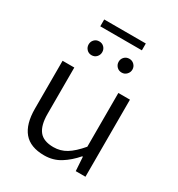

<svg xmlns="http://www.w3.org/2000/svg" viewBox="-206 -1016 1080 1163"><g transform="rotate(30 333.5 -434.5)"><path d="M276.9 13.2Q180.2 13.2 134 -41.7Q87.9 -96.7 87.9 -204.1V-539.1H169.9V-214.8Q169.9 -135.7 200.2 -96.9Q230.5 -58.1 300.8 -58.1Q349.6 -58.1 390.1 -82.8Q430.7 -107.4 478 -163.1V-539.1H559.1V0H491.2L484.9 -97.2H480Q438 -48.3 388.7 -17.6Q339.4 13.2 276.9 13.2ZM222.2 -655.8Q201.7 -655.8 188.2 -670.2Q174.8 -684.6 174.8 -704.1Q174.8 -724.1 188.2 -738Q201.7 -752 222.2 -752Q243.2 -752 256.6 -738Q270 -724.1 270 -704.1Q270 -684.6 256.6 -670.2Q243.2 -655.8 222.2 -655.8ZM433.1 -655.8Q412.1 -655.8 398.4 -670.2Q384.8 -684.6 384.8 -704.1Q384.8 -724.1 398.4 -738Q412.1 -752 433.1 -752Q453.1 -752 467 -738Q481 -724.1 481 -704.1Q481 -684.6 467 -670.2Q453.1 -655.8 433.1 -655.8ZM181.2 -834V-881.8H472.2V-834Z"/></g></svg>

Font: Shanggu Mono N
Style: Regular
Weight: 350
Designer: GuiWonder
Version: Version 1.021